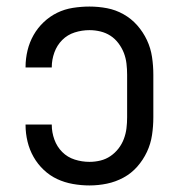

<svg xmlns="http://www.w3.org/2000/svg" viewBox="-20 -558 540 586"><path d="M253 8Q280 8 306.5 2.5Q333 -3 357 -16Q381 -29 399 -49.5Q417 -70 428.5 -94.5Q440 -119 444 -146Q448 -173 448 -200V-330Q448 -357 444 -384Q440 -411 428.5 -435.5Q417 -460 399 -480.5Q381 -501 357 -514.5Q333 -528 306.5 -533Q280 -538 253 -538Q228 -538 202.5 -534Q177 -530 154.5 -519Q132 -508 113.5 -490.5Q95 -473 82.5 -451Q70 -429 64 -404Q58 -379 58 -354Q58 -354 58 -353.5Q58 -353 58 -352H138Q138 -353 138 -353Q138 -353 138 -353Q138 -376 146 -398Q154 -420 170 -436Q186 -452 208 -459Q230 -466 253 -466Q270 -466 286.5 -462Q303 -458 317 -449Q331 -440 341.5 -426Q352 -412 358 -396.5Q364 -381 366 -364Q368 -347 368 -330V-200Q368 -183 366 -166.5Q364 -150 358 -134Q352 -118 341.5 -104.5Q331 -91 317 -81.5Q303 -72 286.5 -68Q270 -64 253 -64Q230 -64 208 -71Q186 -78 170 -94Q154 -110 146 -132Q138 -154 138 -177Q138 -177 138 -177.5Q138 -178 138 -178H58Q58 -178 58 -177.5Q58 -177 58 -176Q58 -151 64 -126Q70 -101 82.5 -79Q95 -57 113.5 -39.5Q132 -22 154.5 -11.5Q177 -1 202.5 3.5Q228 8 253 8Z"/></svg>

Font: Iosevka SS09
Style: Regular
Weight: 400
Monospace: yes
Designer: Belleve Invis
Foundry: Belleve Invis
Version: Version 5.2.1; ttfautohint (v1.8.3)